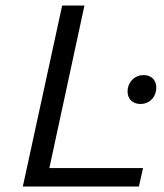

<svg xmlns="http://www.w3.org/2000/svg" viewBox="-20 -678 596 698"><path d="M63 0 206 -658H287L145 0ZM89 0 104 -67H500L485 0ZM491 -300Q475 -300 463 -307.5Q451 -315 446.5 -328.5Q442 -342 445 -358Q449 -378 464.5 -391.5Q480 -405 502 -405Q518 -405 529.5 -397.5Q541 -390 545.5 -376.5Q550 -363 547 -347Q543 -326 527.5 -313Q512 -300 491 -300Z"/></svg>

Font: Ysabeau Infant Medium
Style: Italic
Weight: 500
Italic angle: -12°
Designer: Christian Thalmann (Catharsis Fonts)
Version: Version 2.001;gftools[0.9.30]; featfreeze: ss01,ss02,lnum